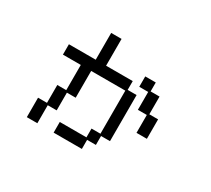

<svg xmlns="http://www.w3.org/2000/svg" viewBox="-133 -895 1267 1154"><g transform="rotate(30 500.0 -318.0)"><path d="M155 -107H217V-231H279V-406H155V-478H341V-664H413V-478H598V-417H660V-97H598V-35H537V28H341V-46H526V-107H588V-406H351V-220H290V-97H228V28H155ZM711 -468H649V-540H722V-478H784V-355H845V-220H773V-344H711Z"/></g></svg>

Font: DotGothic16
Style: Regular
Weight: 400
Designer: Fontworks Inc.
Foundry: Fontworks Inc.
Version: Version 1.100